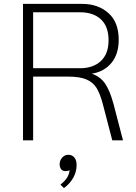

<svg xmlns="http://www.w3.org/2000/svg" viewBox="-20 -720 697 985"><path d="M611 0H556L507 -188Q493 -241 474.5 -270Q456 -299 422 -313Q388 -327 329 -327H150V0H98V-700H403Q482 -700 535.5 -653.5Q589 -607 589 -516Q589 -442 551.5 -397Q514 -352 451 -342Q496 -326 520 -290Q544 -254 562 -188ZM391 -370Q458 -370 497.5 -407Q537 -444 537 -513Q537 -584 498 -620.5Q459 -657 391 -657H150V-370ZM373 126Q373 162 355.5 192.5Q338 223 308 245L290 227Q334 194 337 153Q329 158 316 158Q302 158 294 148.5Q286 139 286 122Q286 103 299 88.5Q312 74 330 74Q350 74 361.5 88Q373 102 373 126Z"/></svg>

Font: KoHo Light
Style: Regular
Weight: 300
Version: Version 1.000; ttfautohint (v1.6)